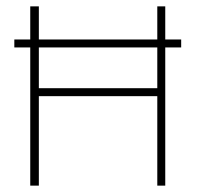

<svg xmlns="http://www.w3.org/2000/svg" viewBox="-20 -583 619 603"><path d="M25 -434V-459H549V-434ZM102 0H75V-563H102ZM474 -563H499V0H474ZM480 -281H96V-306H480Z"/></svg>

Font: Darker Grotesque Light Light
Style: Regular
Weight: 300
Version: Version 1.000;gftools[0.9.28]